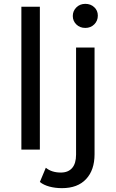

<svg xmlns="http://www.w3.org/2000/svg" viewBox="-20 -777 603 997"><path d="M91 -742H187V0H91ZM187 168 218 94Q248 119 296 119Q334 119 354.5 95.5Q375 72 375 26V-530H471V24Q471 106 427 153Q383 200 302 200Q267 200 237 192Q207 184 187 168ZM358 -694Q358 -720 376.5 -738.5Q395 -757 423 -757Q451 -757 469.5 -739.5Q488 -722 488 -696Q488 -669 469.5 -650.5Q451 -632 423 -632Q395 -632 376.5 -650Q358 -668 358 -694Z"/></svg>

Font: CMG Sans Medium
Style: Regular
Weight: 500
Designer: Julieta Ulanovsky
Foundry: Julieta Ulanovsky
Version: Version 7.200